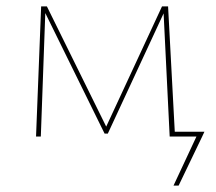

<svg xmlns="http://www.w3.org/2000/svg" viewBox="-20 -428 678 602"><path d="M614 0 540 154H524L596 0H512L493 -386L318 -9H308L122 -387L108 0H93L109 -408H127L313 -31L488 -408H507L528 -15H621Z"/></svg>

Font: Ysabeau Infant Thin
Style: Regular
Weight: 200
Designer: Christian Thalmann (Catharsis Fonts)
Version: Version 0.003